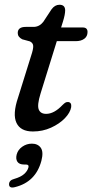

<svg xmlns="http://www.w3.org/2000/svg" viewBox="-20 -558 398 828"><path d="M109 -379.5 76 -388.5Q56.5 -398.5 56.5 -415.5Q56.5 -442 91 -442H124.5Q149.5 -442 166.5 -463.5L202 -517.5Q216.5 -537.5 236.5 -537.5Q261 -537.5 261 -513Q261 -496 251.5 -465L243.5 -439.5H337Q357.5 -439.5 357.5 -420Q357.5 -401 343.5 -390.8Q329.5 -380.5 306.5 -380.5H225L155 -155Q139.5 -105 147 -86Q154.5 -67 179 -67Q213.5 -67 249.5 -105Q258 -113.5 263 -116Q268 -118.5 274 -118Q289.5 -116.5 287 -96Q283 -72.5 259.8 -48.2Q236.5 -24 200.2 -7.5Q164 9 122 9Q68.5 9 51 -28.2Q33.5 -65.5 58 -137.5L114 -317Q124 -346.5 123.2 -359.8Q122.5 -373 109 -379.5ZM84 151.5Q63 151.5 55 139.5Q47 127.5 52 108Q57.5 87.5 76.2 74.5Q95 61.5 117.5 61.5Q143 61.5 155.8 79.2Q168.5 97 158.5 135.5Q134 227 44.5 249Q19 255.5 19 236.5Q19.5 219 41.5 213.5Q69.5 205.5 84 192.5Q98.5 179.5 102.5 164.5Q106 151.5 92 151.5Z"/></svg>

Font: Fraunces 72pt S100
Style: Italic
Weight: 400
Italic angle: -16°
Version: Version 1.000; ttfautohint (v1.8.3)